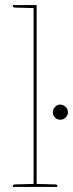

<svg xmlns="http://www.w3.org/2000/svg" viewBox="-20 -740 289 760"><path d="M113 0V-720H125V0ZM31 0V-5Q31 -7 33.5 -8.5Q36 -10 38 -10L115 -12L116 0ZM122 0 123 -12 200 -10Q202 -10 204.5 -8.5Q207 -7 207 -5V0ZM116 -720 115 -708 38 -710Q36 -710 33.5 -711.5Q31 -713 31 -715V-720ZM189 -295Q189 -308 198 -317Q207 -326 218 -326Q231 -326 240 -317Q249 -308 249 -295Q249 -284 240 -275Q231 -266 218 -266Q211 -266 204 -270Q197 -274 193 -281Q189 -288 189 -295Z"/></svg>

Font: Aleo Thin
Style: Regular
Weight: 250
Designer: Alessio Laiso
Foundry: Alessio Laiso
Version: Version 2.001;gftools[0.9.29]